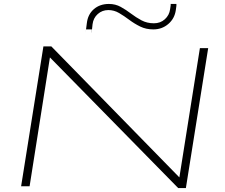

<svg xmlns="http://www.w3.org/2000/svg" viewBox="-20 -944 1140 973"><path d="M87 0 200 -709H240L889 -45L993 -700H1035L922 9H883L233 -653L130 0ZM416 -795Q416 -797 415.5 -789.5Q415 -782 415 -780Q415 -778 416 -795Q416 -795 416 -795Q416 -795 416 -795Q418 -806 420 -826Q425 -871 455.5 -897.5Q486 -924 532 -924Q565 -924 592 -909Q619 -894 644 -875Q669 -856 697 -841Q725 -826 760 -826Q793 -826 815.5 -846.5Q838 -867 842 -897Q845 -915 845 -917.5Q845 -920 845 -924H874Q874 -918 874 -915Q874 -912 871 -893Q865 -850 833 -822.5Q801 -795 757 -795Q720 -795 690.5 -809.5Q661 -824 635 -843.5Q609 -863 583.5 -878Q558 -893 529 -893Q498 -893 475.5 -873Q453 -853 449 -821Q446 -791 445 -783Q444 -775 444 -779Q444 -783 445 -789.5Q446 -796 446 -795Z"/></svg>

Font: Georama ExtraExtended ExtraLight
Style: Italic
Weight: 200
Width: 8
Italic angle: -9°
Designer: Jean-Baptiste Levee
Foundry: Production Type
Version: Version 1.000